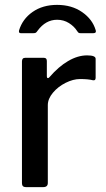

<svg xmlns="http://www.w3.org/2000/svg" viewBox="-20 -767 436 787"><path d="M70 -16V-515Q70 -530 83 -530H160Q172 -530 172 -517V-454Q172 -448 175.5 -447Q179 -446 183 -451Q220 -494 259.5 -517Q299 -540 337 -540Q372 -540 372 -526V-448Q372 -436 361 -438Q342 -443 308 -443Q280 -443 249 -427.5Q218 -412 197 -387Q176 -362 176 -336V-17Q176 0 157 0H86Q70 0 70 -16ZM310 -631Q305 -631 302.5 -632.5Q300 -634 296 -640Q284 -659 262.5 -672.5Q241 -686 214 -686Q167 -686 134 -641Q130 -635 127 -633Q124 -631 117 -631H65Q56 -631 58 -642Q72 -689 113.5 -718Q155 -747 214 -747Q274 -747 316.5 -717.5Q359 -688 372 -644Q373 -642 373 -638Q373 -631 362 -631Z"/></svg>

Font: Libre Franklin Medium
Style: Regular
Weight: 500
Designer: Pablo Impallari, Rodrigo Fuenzalida
Foundry: Impallari Type
Version: Version 1.002; ttfautohint (v1.5)